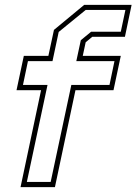

<svg xmlns="http://www.w3.org/2000/svg" viewBox="-20 -770 562 790"><path d="M64.5 0 149 -399H48L78 -540H179L202 -647L326.5 -750H521.5L494 -618.5H359.5L332.5 -596L320.5 -540H477L447 -399H290.5L206 0ZM90.5 -21.5H188.5L273.5 -420.5H430.5L451 -518.5H294L312.5 -604.5L355 -639.5H477L496 -729H332.5L221.5 -638.5L196 -518.5H95L74.5 -420.5H175.5Z"/></svg>

Font: Tourney ExtraLight
Style: Italic
Weight: 250
Italic angle: -12°
Version: Version 1.015